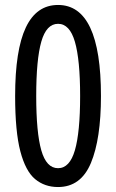

<svg xmlns="http://www.w3.org/2000/svg" viewBox="-20 -744 469 774"><path d="M387 -357Q387 -184 346.5 -87Q306 10 214 10Q160 10 121.5 -22Q83 -54 62 -134Q41 -214 41 -357Q41 -542 84 -633Q127 -724 214 -724Q387 -724 387 -357ZM126 -357Q126 -210 146.5 -138Q167 -66 214 -66Q261 -66 282 -138.5Q303 -211 303 -357Q303 -503 282 -575.5Q261 -648 214 -648Q167 -648 146.5 -576Q126 -504 126 -357Z"/></svg>

Font: Noto Sans Myanmar ExtraCondensed
Style: Regular
Weight: 400
Width: 2
Designer: Monotype Design Team
Foundry: Monotype Imaging Inc.
Version: Version 2.107; ttfautohint (v1.8.4.7-5d5b)